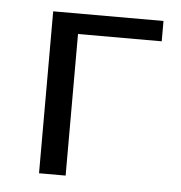

<svg xmlns="http://www.w3.org/2000/svg" viewBox="-39 -452 462 489"><g transform="rotate(5 192.0 -207.0)"><path d="M78 -414H360V-362H146V0H78Z"/></g></svg>

Font: QiushuiShotai Bright
Style: Regular
Weight: 400
Designer: Christian Thalmann (Catharsis Fonts)
Version: Version 1.250;